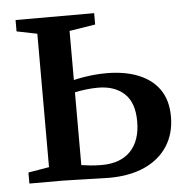

<svg xmlns="http://www.w3.org/2000/svg" viewBox="-44 -576 616 623"><g transform="rotate(-5 264.0 -264.0)"><path d="M27.5 0V-36L95.5 -47.5V-482L29 -495.5V-532.5H285V-495.5L200.5 -482V-322Q214 -325.5 230.5 -328.2Q247 -331 266.5 -333Q286 -335 306.5 -335Q367 -335 411.2 -317.2Q455.5 -299.5 479.8 -264.5Q504 -229.5 504 -176.5Q504 -121.5 477.8 -80.8Q451.5 -40 403 -18Q354.5 4 287 4Q274.5 4 254.2 3.2Q234 2.5 211.5 2Q189 1.5 168.5 0.8Q148 0 134.5 0ZM267 -39.5Q328 -39.5 360.8 -73.8Q393.5 -108 393.5 -170.5Q393.5 -232 361.8 -261.2Q330 -290.5 276.5 -290.5Q256.5 -290.5 236 -288Q215.5 -285.5 200.5 -282V-45Q213 -43 230.5 -41.2Q248 -39.5 267 -39.5Z"/></g></svg>

Font: Merriweather 72pt Medium
Style: Regular
Weight: 500
Version: Version 2.100